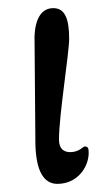

<svg xmlns="http://www.w3.org/2000/svg" viewBox="-20 -438 261 472"><path d="M150 -343C150 -391 140 -418 111 -418C73 -418 63 -374 65 -332L67 -86C68 -19 87 14 121 14C171 14 198 -28 198 -62C198 -73 197 -78 188 -78C185 -78 174 -64 153 -64C139 -64 125 -70 125 -95C125 -155 150 -307 150 -343Z"/></svg>

Font: EB Garamond 12
Style: Regular
Weight: 400
Version: Version 0.016+